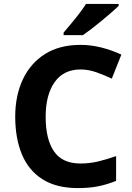

<svg xmlns="http://www.w3.org/2000/svg" viewBox="-20 -954 677 984"><path d="M393 -598Q306 -598 260 -533Q214 -468 214 -355Q214 -241 256.5 -178.5Q299 -116 393 -116Q437 -116 480.5 -126Q524 -136 575 -154V-27Q528 -8 482 1Q436 10 379 10Q269 10 197.5 -35.5Q126 -81 92 -163.5Q58 -246 58 -356Q58 -464 97 -547Q136 -630 210.5 -677Q285 -724 393 -724Q446 -724 499.5 -710.5Q553 -697 602 -674L553 -551Q513 -570 472.5 -584Q432 -598 393 -598ZM588 -924Q574 -910 551 -890Q528 -870 501.5 -848Q475 -826 449.5 -806.5Q424 -787 405 -774H306V-787Q322 -806 343.5 -831.5Q365 -857 386 -884.5Q407 -912 421 -934H588Z"/></svg>

Font: Noto Sans Kannada
Style: Bold
Weight: 700
Designer: Jelle Bosma - Monotype Design Team
Foundry: Monotype Imaging Inc.
Version: Version 2.005; ttfautohint (v1.8.4.7-5d5b)